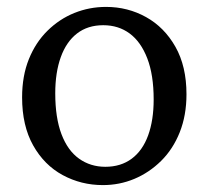

<svg xmlns="http://www.w3.org/2000/svg" viewBox="-20 -524 604 556"><path d="M278 12Q215 12 161.5 -17Q108 -46 76 -103Q44 -160 44 -242Q44 -304 63.5 -352.5Q83 -401 117.5 -435Q152 -469 195.5 -486.5Q239 -504 287 -504Q350 -504 403 -474.5Q456 -445 488 -388.5Q520 -332 520 -251Q520 -190 500.5 -141Q481 -92 446.5 -58Q412 -24 369 -6Q326 12 278 12ZM285 -41Q330 -41 361.5 -64.5Q393 -88 409 -132Q425 -176 425 -236Q425 -307 406.5 -355Q388 -403 355.5 -427Q323 -451 279 -451Q234 -451 203 -427Q172 -403 156 -358.5Q140 -314 140 -254Q140 -183 158 -135.5Q176 -88 209 -64.5Q242 -41 285 -41Z"/></svg>

Font: Source Serif 4
Style: Regular
Weight: 400
Designer: Frank Grießhammer
Foundry: Adobe Systems Incorporated
Version: Version 4.004;hotconv 1.0.116;makeotfexe 2.5.65601